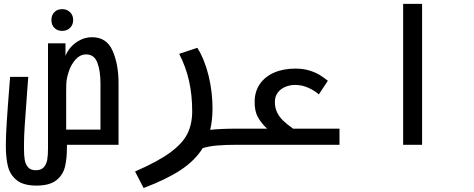

<svg xmlns="http://www.w3.org/2000/svg" viewBox="-20 -745 2440 988"><path d="M10 4Q10 -45 14.8 -118.8Q19.5 -192.5 32 -349.5H125.5Q119 -263.5 120 -277.5Q110 -144 106.8 -92.5Q103.5 -41 103.5 -3.5V22.5Q103.5 54.5 107.2 77.2Q111 100 124.2 115.5Q137.5 131 164 131Q191.5 131 205.2 115.8Q219 100.5 223 77.2Q227 54 227 20V-10.5V-522H317V-457Q325 -480 344.5 -502.2Q364 -524.5 392.5 -539Q421 -553.5 454 -553.5Q529 -553.5 559.5 -483.5Q590 -413.5 590 -318V0H324.5V11.5Q324.5 72.5 314 114.5Q303.5 156.5 269 183.2Q234.5 210 168 210Q101.5 210 67 183Q32.5 156 21.2 112.2Q10 68.5 10 4ZM497 -78V-314.5Q497 -381 480.8 -423Q464.5 -465 424 -465Q392.5 -465 369.2 -439.2Q346 -413.5 333.8 -376.8Q321.5 -340 321 -308.5L320.5 -272V-78ZM244.5 -642Q244.5 -667 259.8 -682.5Q275 -698 299.5 -698Q324.5 -698 340.5 -682.2Q356.5 -666.5 356.5 -642Q356.5 -617.5 340.5 -601.8Q324.5 -586 299.5 -586Q275 -586 259.8 -601.5Q244.5 -617 244.5 -642Z M969 -172.5Q969 -256 952.8 -328.5Q936.5 -401 902 -468L995.5 -499Q1033.5 -437.5 1053.5 -355Q1073.5 -272.5 1073.5 -187.5Q1073.5 -126.5 1061.5 -77Q1119 -83 1201.5 -83V0Q1140 0 1096.5 3.8Q1053 7.5 1023 17.5Q983 81.5 909.5 130Q836 178.5 719 222.5L675 137.5Q792 86.5 855.5 40Q919 -6.5 944 -56.2Q969 -106 969 -172.5Z M1197.5 -83H1354.5Q1325 -110 1307 -142.5Q1289 -175 1290.5 -224Q1291 -274 1316.8 -312Q1342.5 -350 1389.8 -371Q1437 -392 1500 -392Q1540 -392 1571.8 -382.2Q1603.5 -372.5 1624.2 -359.8Q1645 -347 1667 -329.5L1620.5 -259Q1601 -277.5 1567.8 -292.8Q1534.5 -308 1499 -308Q1472 -308 1448 -298Q1424 -288 1409.2 -268.2Q1394.5 -248.5 1394.5 -220.5Q1394.5 -190.5 1405.8 -167Q1417 -143.5 1436.8 -124.5Q1456.5 -105.5 1488 -83H1727V0H1197.5Z M2152 -725V0H2054.5V-725Z"/></svg>

Font: JuliaMono MediumItalic
Style: Regular
Weight: 500
Italic angle: -9°
Monospace: yes
Designer: cormullion
Foundry: corm
Version: Version 0.049; ttfautohint (v1.8.4)